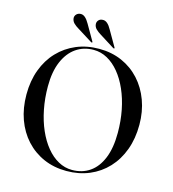

<svg xmlns="http://www.w3.org/2000/svg" viewBox="-127 -979 985 1094"><g transform="rotate(15 366.0 -432.0)"><path d="M367.5 -710.5Q441 -710.5 501.8 -683.8Q562.5 -657 606.8 -608.5Q651 -560 675.2 -494.2Q699.5 -428.5 699.5 -351Q699.5 -269.5 675 -203Q650.5 -136.5 605.8 -88.8Q561 -41 499.8 -15.2Q438.5 10.5 365 10.5Q291.5 10.5 230.5 -16.2Q169.5 -43 125.2 -91.5Q81 -140 57 -206.2Q33 -272.5 33 -352.5Q33 -432.5 57.5 -498.5Q82 -564.5 127 -611.8Q172 -659 233 -684.8Q294 -710.5 367.5 -710.5ZM592.5 -275Q592.5 -345.5 580 -408.8Q567.5 -472 544.2 -524.8Q521 -577.5 489.2 -616Q457.5 -654.5 419.2 -675.5Q381 -696.5 338 -696.5Q279.5 -696.5 234.8 -665.5Q190 -634.5 164.5 -574.8Q139 -515 139 -429Q139 -357.5 151.8 -293.5Q164.5 -229.5 187.8 -176.5Q211 -123.5 242.8 -84.8Q274.5 -46 313 -24.8Q351.5 -3.5 394.5 -3.5Q454 -3.5 498.5 -34Q543 -64.5 567.8 -125.2Q592.5 -186 592.5 -275ZM265 -832 317.5 -741Q318.5 -739 319 -737.5Q319.5 -736 318.5 -735Q317.5 -734 315.8 -734Q314 -734 312 -735L222.5 -791Q206 -800.5 193.8 -812.5Q181.5 -824.5 180 -842Q179.5 -855 188.5 -864.5Q197.5 -874 211.5 -875Q226.5 -876.5 239.8 -865Q253 -853.5 265 -832ZM395.5 -832 448 -741Q449.5 -739 449.8 -737.5Q450 -736 449 -735Q448 -734 446.5 -734Q445 -734 442.5 -735L353.5 -791Q337 -801 324.8 -812.8Q312.5 -824.5 311 -842Q310.5 -855.5 319.2 -865Q328 -874.5 342.5 -875Q357.5 -876.5 370.8 -865Q384 -853.5 395.5 -832Z"/></g></svg>

Font: Fraunces 96pt
Style: Regular
Weight: 400
Version: Version 1.000;[b76b70a41]